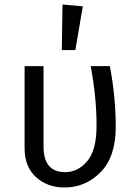

<svg xmlns="http://www.w3.org/2000/svg" viewBox="-20 -819 606 851"><path d="M257 -799 347 -791 314 -597H254ZM467 -526Q493 -388 493 -256Q493 -124 426 -56Q359 12 266 12Q190 12 139.5 -34Q89 -80 89 -162V-526H173V-169Q173 -56 269 -56Q325 -56 366.5 -104.5Q408 -153 408 -263Q408 -387 382 -526Z"/></svg>

Font: FiraGO Book
Style: Regular
Weight: 350
Designer: bBox Type
Foundry: bBox Type GmbH
Version: Version 1.001;PS 001.001;hotconv 1.0.88;makeotf.lib2.5.64775